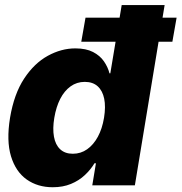

<svg xmlns="http://www.w3.org/2000/svg" viewBox="-20 -748 733 775"><path d="M192.9 7.8Q132.3 7.8 87.9 -23.4Q43.5 -54.7 24.4 -117.2Q5.4 -179.7 20.5 -272.5Q36.6 -368.7 77.4 -430.7Q118.2 -492.7 172.9 -522.7Q227.5 -552.7 284.2 -552.7Q327.1 -552.7 355.5 -538.1Q383.8 -523.4 399.7 -500.2Q415.5 -477.1 421.9 -452.1H425.3L471.2 -727.5H644.5L524.4 0H352.5L367.2 -88.9H361.3Q346.2 -63.5 322.5 -41.3Q298.8 -19 266.4 -5.6Q233.9 7.8 192.9 7.8ZM273.9 -127.4Q306.2 -127.4 331.8 -145.5Q357.4 -163.6 375 -196Q392.6 -228.5 399.9 -272.5Q407.2 -317.4 400.6 -349.6Q394 -381.8 374.3 -399.7Q354.5 -417.5 322.3 -417.5Q290 -417.5 264.9 -399.4Q239.7 -381.3 223.1 -348.9Q206.5 -316.4 199.2 -272.5Q191.9 -229 197.8 -196.3Q203.6 -163.6 222.9 -145.5Q242.2 -127.4 273.9 -127.4ZM308.1 -579.6 325.2 -676.8H692.9L675.8 -579.6Z"/></svg>

Font: Inter Tight ExtraBold
Style: Italic
Weight: 800
Italic angle: -9.39999°
Designer: Rasmus Andersson
Foundry: rsms
Version: Version 3.004